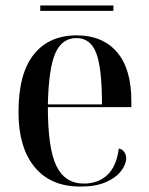

<svg xmlns="http://www.w3.org/2000/svg" viewBox="-20 -676 547 706"><path d="M275 10Q166 10 107 -62Q48 -134 48 -264Q48 -405 104 -475.5Q160 -546 262 -546Q357 -546 410 -484.5Q463 -423 463 -304V-282H156Q156 -130 187.5 -65.5Q219 -1 289 -1Q340 -1 374 -32Q408 -63 417 -130Q430 -127 437 -117Q444 -107 444 -94Q444 -72 425.5 -47.5Q407 -23 370 -6.5Q333 10 275 10ZM355 -292Q355 -425 334 -480.5Q313 -536 261 -536Q208 -536 183.5 -480.5Q159 -425 156 -292ZM128 -636V-656H397V-636Z"/></svg>

Font: Noto Serif Display SemiCondensed Medium
Style: Regular
Weight: 500
Width: 4
Designer: Monotype Design Team
Foundry: Monotype Imaging Inc.
Version: Version 2.009